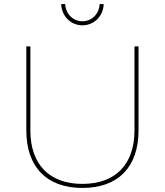

<svg xmlns="http://www.w3.org/2000/svg" viewBox="-20 -928 814 948"><path d="M302 -908H282C284 -848 330 -803 387 -803C444 -803 490 -848 492 -908H472C470 -860 434 -823 387 -823C340 -823 304 -860 302 -908ZM130 -284V-699H110V-284C110 -103 211 0 387 0C563 0 664 -103 664 -284V-699H644V-284C644 -116 550 -20 387 -20C224 -20 130 -116 130 -284Z"/></svg>

Font: Montserrat Thin
Style: Regular
Weight: 250
Designer: Julieta Ulanovsky
Foundry: Julieta Ulanovsky
Version: Version 4.000